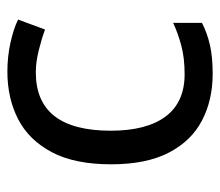

<svg xmlns="http://www.w3.org/2000/svg" viewBox="-58 -528 596 520"><g transform="rotate(-90 240.0 -268.0)"><path d="M300 10Q229 10 173.5 -19Q118 -48 86.5 -109Q55 -170 55 -265Q55 -364 88 -426Q121 -488 177.5 -517Q234 -546 306 -546Q347 -546 385 -537.5Q423 -529 447 -517L420 -444Q396 -453 364 -461Q332 -469 304 -469Q146 -469 146 -266Q146 -169 184.5 -117.5Q223 -66 299 -66Q343 -66 376.5 -75Q410 -84 438 -97V-19Q411 -5 378.5 2.5Q346 10 300 10Z"/></g></svg>

Font: Noto Sans Multani
Style: Regular
Weight: 400
Designer: Monotype Design Team
Foundry: Monotype Imaging Inc.
Version: Version 2.002; ttfautohint (v1.8.4.7-5d5b)